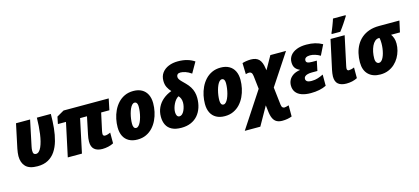

<svg xmlns="http://www.w3.org/2000/svg" viewBox="-74 -1415 4991 2289"><g transform="rotate(-15 2421.5 -270.5)"><path d="M229 8.8Q127.4 8.8 82.5 -38.1Q37.6 -85 37.6 -166.5Q37.6 -186.5 40.8 -209.5Q43.9 -232.4 48.3 -256.3L111.3 -553.2H285.2L218.8 -237.8Q215.3 -223.1 213.9 -209.5Q212.4 -195.8 212.4 -185.5Q212.4 -159.7 221.7 -148.9Q231 -138.2 247.6 -138.2Q268.1 -138.2 284.9 -154.3Q301.8 -170.4 314.9 -199.7Q328.1 -229 338.1 -268.3Q348.1 -307.6 354.5 -354Q360.8 -400.4 364.5 -450.9Q368.2 -501.5 368.7 -553.2H541Q541 -463.9 532.7 -380.6Q524.4 -297.4 504.4 -226.6Q484.4 -155.8 449 -103Q413.6 -50.3 359.6 -20.8Q305.7 8.8 229 8.8Z M1027.8 9.8Q965.3 9.8 930.2 -20.3Q895 -50.3 895 -115.7Q895 -133.8 897.9 -157.7Q900.9 -181.6 905.8 -202.1L950.2 -414.6H865.2L776.9 0H602.1L690.9 -414.6H591.3L608.9 -502L698.2 -553.2H1255.4L1226.6 -414.6H1125L1078.1 -198.7Q1076.7 -190.4 1075.2 -180.9Q1073.7 -171.4 1073.7 -162.6Q1073.7 -149.4 1080.8 -142.8Q1087.9 -136.2 1099.1 -136.2Q1115.2 -136.2 1132.6 -141.6Q1149.9 -147 1167 -154.8V-22.5Q1138.2 -6.8 1101.3 1.5Q1064.5 9.8 1027.8 9.8Z M1462.4 9.8Q1400.9 9.8 1357.4 -14.2Q1314 -38.1 1291.3 -83.3Q1268.6 -128.4 1268.6 -192.4Q1268.6 -242.2 1279.3 -294.4Q1290 -346.7 1312.7 -394.8Q1335.4 -442.9 1370.1 -480.7Q1404.8 -518.6 1452.1 -540.8Q1499.5 -563 1560.5 -563Q1621.6 -563 1664.6 -538.8Q1707.5 -514.6 1730.2 -469.5Q1752.9 -424.3 1752.9 -361.3Q1752.9 -309.6 1741.7 -256.8Q1730.5 -204.1 1707.8 -156.2Q1685.1 -108.4 1650.4 -71Q1615.7 -33.7 1568.8 -12Q1522 9.8 1462.4 9.8ZM1482.4 -128.4Q1498.5 -128.4 1512.7 -143.6Q1526.9 -158.7 1538.6 -184.1Q1550.3 -209.5 1558.6 -240.5Q1566.9 -271.5 1571.3 -303.7Q1575.7 -335.9 1575.7 -364.3Q1575.7 -384.3 1571.5 -397.7Q1567.4 -411.1 1559.3 -418Q1551.3 -424.8 1539.1 -424.8Q1522.5 -424.8 1508.1 -409.7Q1493.7 -394.5 1482.2 -369.1Q1470.7 -343.8 1462.4 -312.7Q1454.1 -281.7 1449.7 -249.5Q1445.3 -217.3 1445.3 -188.5Q1445.3 -159.2 1454.6 -143.8Q1463.9 -128.4 1482.4 -128.4Z M2004.4 9.8Q1932.6 9.8 1887.2 -13.7Q1841.8 -37.1 1820.6 -79.8Q1799.3 -122.6 1799.3 -180.2Q1799.3 -243.2 1824 -294.9Q1848.6 -346.7 1893.8 -384.8Q1939 -422.9 1999 -444.8Q1973.6 -471.2 1956.3 -505.6Q1939 -540 1939 -585.9Q1939 -644.5 1969 -684.8Q1999 -725.1 2050 -746.1Q2101.1 -767.1 2164.6 -767.1Q2228.5 -767.1 2278.3 -752.7Q2328.1 -738.3 2368.2 -711.4L2293.5 -581.1Q2254.9 -608.4 2220.5 -619.4Q2186 -630.4 2161.1 -630.4Q2135.3 -630.4 2123.8 -618.7Q2112.3 -606.9 2112.3 -588.4Q2112.3 -572.8 2122.1 -557.6Q2131.8 -542.5 2149.7 -524.7Q2167.5 -506.8 2190.4 -483.9Q2220.2 -454.1 2239.5 -422.6Q2258.8 -391.1 2267.8 -357.2Q2276.9 -323.2 2276.9 -286.1Q2276.9 -222.7 2259.3 -168.7Q2241.7 -114.7 2207.5 -74.7Q2173.3 -34.7 2122.3 -12.5Q2071.3 9.8 2004.4 9.8ZM2016.6 -128.4Q2034.7 -128.4 2049.8 -142.3Q2064.9 -156.2 2075.7 -178.7Q2086.4 -201.2 2092.5 -227.1Q2098.6 -252.9 2098.6 -276.4Q2098.6 -306.2 2089.1 -327.6Q2079.6 -349.1 2066.4 -362.8Q2047.9 -353.5 2031.5 -334.5Q2015.1 -315.4 2002.9 -291Q1990.7 -266.6 1983.6 -240.5Q1976.6 -214.4 1976.6 -190.4Q1976.6 -162.6 1986.6 -145.5Q1996.6 -128.4 2016.6 -128.4Z M2540 9.8Q2478.5 9.8 2435.1 -14.2Q2391.6 -38.1 2368.9 -83.3Q2346.2 -128.4 2346.2 -192.4Q2346.2 -242.2 2356.9 -294.4Q2367.7 -346.7 2390.4 -394.8Q2413.1 -442.9 2447.8 -480.7Q2482.4 -518.6 2529.8 -540.8Q2577.1 -563 2638.2 -563Q2699.2 -563 2742.2 -538.8Q2785.2 -514.6 2807.9 -469.5Q2830.6 -424.3 2830.6 -361.3Q2830.6 -309.6 2819.3 -256.8Q2808.1 -204.1 2785.4 -156.2Q2762.7 -108.4 2728 -71Q2693.4 -33.7 2646.5 -12Q2599.6 9.8 2540 9.8ZM2560.1 -128.4Q2576.2 -128.4 2590.3 -143.6Q2604.5 -158.7 2616.2 -184.1Q2627.9 -209.5 2636.2 -240.5Q2644.5 -271.5 2648.9 -303.7Q2653.3 -335.9 2653.3 -364.3Q2653.3 -384.3 2649.2 -397.7Q2645 -411.1 2637 -418Q2628.9 -424.8 2616.7 -424.8Q2600.1 -424.8 2585.7 -409.7Q2571.3 -394.5 2559.8 -369.1Q2548.3 -343.8 2540 -312.7Q2531.7 -281.7 2527.3 -249.5Q2522.9 -217.3 2522.9 -188.5Q2522.9 -159.2 2532.2 -143.8Q2541.5 -128.4 2560.1 -128.4Z M2722.2 240.2 3012.2 -201.2 2993.7 -363.3Q2989.7 -394 2979 -405.5Q2968.3 -417 2950.7 -417Q2939.5 -417 2929.9 -414.8Q2920.4 -412.6 2909.2 -409.2L2905.3 -546.9Q2925.3 -554.2 2955.6 -558.6Q2985.8 -563 3011.7 -563Q3077.6 -563 3111.1 -527.6Q3144.5 -492.2 3154.3 -418L3159.2 -390.6L3250.5 -553.2H3443.8L3189.9 -168.9L3214.8 47.9Q3218.3 74.7 3228.3 84.2Q3238.3 93.8 3252 93.8Q3259.8 93.8 3274.2 90.3Q3288.6 86.9 3306.2 81.5V219.2Q3279.8 229.5 3249.8 234.9Q3219.7 240.2 3187.5 240.2Q3147 240.2 3118.9 225.3Q3090.8 210.4 3074.2 175.8Q3057.6 141.1 3051.3 81.1L3043 11.7L2914.1 240.2Z M3601.1 9.8Q3536.1 9.8 3489.5 -6.8Q3442.9 -23.4 3418 -56.6Q3393.1 -89.8 3393.1 -139.2Q3393.1 -174.8 3408.9 -205.8Q3424.8 -236.8 3458 -259.3Q3491.2 -281.7 3543.5 -290V-294.4Q3511.2 -306.6 3491.2 -333Q3471.2 -359.4 3471.2 -405.3Q3471.2 -451.7 3498 -487.3Q3524.9 -522.9 3575.2 -543Q3625.5 -563 3695.3 -563Q3753.9 -563 3801.8 -551.5Q3849.6 -540 3892.6 -515.6L3830.1 -389.6Q3801.3 -408.2 3767.3 -418.2Q3733.4 -428.2 3706.5 -428.2Q3673.8 -428.2 3655.5 -416.7Q3637.2 -405.3 3637.2 -382.3Q3637.2 -363.8 3653.8 -355Q3670.4 -346.2 3711.4 -346.2H3768.6L3743.2 -225.1H3674.8Q3645 -225.1 3622.6 -219.2Q3600.1 -213.4 3587.6 -201.7Q3575.2 -189.9 3575.2 -171.9Q3575.2 -153.8 3590.8 -141.1Q3606.4 -128.4 3648.9 -128.4Q3690.9 -128.4 3725.6 -139.9Q3760.3 -151.4 3793 -167.5V-29.3Q3754.4 -9.8 3706.1 0Q3657.7 9.8 3601.1 9.8Z M4041 9.8Q3976.1 9.8 3940.4 -19Q3904.8 -47.9 3904.8 -113.3Q3904.8 -129.4 3908 -151.4Q3911.1 -173.3 3915 -192.4L3993.2 -553.2H4167.5L4090.3 -193.4Q4088.4 -183.6 4087.2 -175.8Q4085.9 -168 4085.9 -160.2Q4085.9 -149.9 4091.8 -143.1Q4097.7 -136.2 4108.9 -136.2Q4121.6 -136.2 4140.1 -140.6Q4158.7 -145 4175.8 -152.8V-21Q4146.5 -5.4 4111.8 2.2Q4077.1 9.8 4041 9.8ZM4021 -606 4022.5 -619.1Q4029.3 -632.8 4037.8 -654.1Q4046.4 -675.3 4055.7 -699.2Q4064.9 -723.1 4072.5 -744.6Q4080.1 -766.1 4084.5 -780.8H4240.7L4239.7 -769.5Q4228 -751 4214.8 -730.2Q4201.7 -709.5 4187.5 -688.5Q4173.3 -667.5 4158.4 -646.5Q4143.6 -625.5 4127.9 -606Z M4459.5 9.8Q4366.7 9.8 4313 -42.7Q4259.3 -95.2 4259.3 -192.4Q4259.3 -250 4271.7 -303.7Q4284.2 -357.4 4309.8 -402.8Q4335.4 -448.2 4375.2 -481.9Q4415 -515.6 4469 -534.4Q4522.9 -553.2 4591.8 -553.2H4843.3L4813 -414.6H4703.6Q4719.2 -393.6 4729.2 -364.7Q4739.3 -335.9 4739.3 -296.4Q4739.3 -254.4 4727.8 -211.2Q4716.3 -168 4693.6 -128.4Q4670.9 -88.9 4637.2 -57.9Q4603.5 -26.9 4559.1 -8.5Q4514.6 9.8 4459.5 9.8ZM4478.5 -128.4Q4495.1 -128.4 4508.8 -141.4Q4522.5 -154.3 4533.2 -176.3Q4543.9 -198.2 4551.5 -226.6Q4559.1 -254.9 4563 -285.9Q4566.9 -316.9 4566.9 -347.2Q4566.9 -371.1 4564.9 -387.2Q4563 -403.3 4559.6 -414.6H4553.2Q4525.4 -414.6 4503.4 -395.3Q4481.4 -376 4466.6 -343.8Q4451.7 -311.5 4443.8 -272.7Q4436 -233.9 4436 -195.3Q4436 -160.2 4448.5 -144.3Q4460.9 -128.4 4478.5 -128.4Z"/></g></svg>

Font: Open Sans SemiCondensed ExtraBold
Style: Italic
Weight: 800
Width: 4
Italic angle: -12°
Designer: Monotype Design Team
Foundry: Monotype Imaging Inc.
Version: Version 3.003